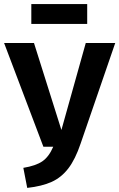

<svg xmlns="http://www.w3.org/2000/svg" viewBox="-31 -902 583 938"><path d="M363 -201Q337 -124 303 -79.5Q269 -35 221.5 -13.5Q174 8 102 16L83 -82Q144 -92 176 -114Q208 -136 229 -185H181L-11 -692H135L269 -267L388 -692H532ZM122 -785V-882H395V-785Z"/></svg>

Font: Fira Sans Condensed SemiBold
Style: Regular
Weight: 600
Width: 3
Designer: bBox Type GmbH & Carrois Corporate GbR & Edenspiekermann AG
Foundry: bBox Type GmbH & Carrois Corporate GbR & Edenspiekermann AG
Version: Version 4.301